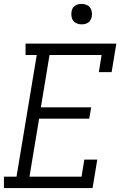

<svg xmlns="http://www.w3.org/2000/svg" viewBox="-25 -957 645 977"><path d="M-5 0V-58H59L162 -677H105V-735H567L543 -590H478L492 -677H227L183 -411H439L429 -353H174L125 -58H390L404 -145H470L446 0ZM390 -833Q378 -833 366.5 -837.5Q355 -842 348 -851Q341 -860 339 -872.5Q337 -885 339 -898Q340 -906 344.5 -914.5Q349 -923 356.5 -928Q364 -933 373 -935Q382 -937 390 -937Q403 -937 414.5 -932.5Q426 -928 433 -919Q440 -910 442 -897.5Q444 -885 442 -872Q440 -864 435.5 -855.5Q431 -847 423.5 -842Q416 -837 407.5 -835Q399 -833 390 -833Z"/></svg>

Font: Iosevka Curly Slab LtExObl
Style: Regular
Weight: 300
Width: 7
Italic angle: -9°
Monospace: yes
Designer: Belleve Invis
Foundry: Belleve Invis
Version: Version 11.1.0; ttfautohint (v1.8.3)